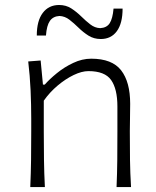

<svg xmlns="http://www.w3.org/2000/svg" viewBox="-20 -757 632 777"><path d="M102.5 0Q105 -57.1 105.7 -110.1Q106.4 -163.1 106.4 -226.1V-277.3Q106.4 -332.5 103.8 -391.6Q101.1 -450.7 94.2 -508.3L144.5 -512.2L153.8 -414.6H161.1Q180.2 -436.5 210.2 -460.9Q240.2 -485.4 276.4 -502.4Q312.5 -519.5 349.1 -519.5Q433.6 -519.5 470.2 -472.4Q506.8 -425.3 506.8 -336.9Q506.8 -304.2 506.1 -275.9Q505.4 -247.6 505.4 -226.1Q505.4 -163.1 506.1 -110.1Q506.8 -57.1 510.3 0H451.7Q454.1 -57.1 454.6 -109.9Q455.1 -162.6 455.1 -224.6V-326.2Q455.1 -397 429.7 -433.1Q404.3 -469.2 337.9 -469.2Q311 -469.2 278.1 -453.4Q245.1 -437.5 213.1 -410.6Q181.2 -383.8 157.2 -349.6V-224.6Q157.2 -162.6 158 -109.9Q158.7 -57.1 161.6 0ZM387.7 -599.1Q359.9 -599.1 338.1 -612.8Q316.4 -626.5 297.9 -644.8Q279.3 -663.1 261 -677.2Q242.7 -691.4 220.7 -692.4Q194.8 -690.9 181.9 -672.4Q168.9 -653.8 166 -613.3H128.9Q128.9 -672.9 153.1 -704.8Q177.2 -736.8 219.2 -736.8Q247.1 -736.8 268.6 -722.9Q290 -709 308.6 -690.7Q327.1 -672.4 345.5 -658.2Q363.8 -644 385.3 -643.1Q412.1 -644.5 424.1 -663.3Q436 -682.1 439.5 -722.2H476.1Q476.1 -662.6 452.9 -630.9Q429.7 -599.1 387.7 -599.1Z"/></svg>

Font: Pinar DS1 Light
Style: Regular
Weight: 300
Designer: Amin Abedi
Version: Version 3.000